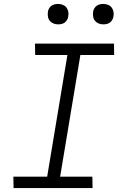

<svg xmlns="http://www.w3.org/2000/svg" viewBox="-20 -957 640 977"><path d="M451 0H49L48 -58H220L323 -677H159L158 -735H560L561 -677H389L286 -58H450ZM506 -833Q493 -833 482 -837.5Q471 -842 463.5 -851Q456 -860 454 -872.5Q452 -885 454 -898Q455 -906 460 -914.5Q465 -923 472.5 -928Q480 -933 488.5 -935Q497 -937 505 -937Q518 -937 529.5 -932.5Q541 -928 548 -919Q555 -910 557.5 -897.5Q560 -885 557 -872Q556 -864 551 -855.5Q546 -847 539 -842Q532 -837 523 -835Q514 -833 506 -833ZM276 -833Q263 -833 252 -837.5Q241 -842 233.5 -851Q226 -860 224 -872.5Q222 -885 224 -898Q225 -906 230 -914.5Q235 -923 242.5 -928Q250 -933 258.5 -935Q267 -937 275 -937Q288 -937 299.5 -932.5Q311 -928 318 -919Q325 -910 327.5 -897.5Q330 -885 327 -872Q326 -864 321 -855.5Q316 -847 309 -842Q302 -837 293 -835Q284 -833 276 -833Z"/></svg>

Font: Iosevka HT Light Extended
Style: Italic
Weight: 300
Width: 7
Italic angle: -9°
Monospace: yes
Designer: Belleve Invis
Foundry: Belleve Invis
Version: Version 32.3.0; ttfautohint (v1.8.4)